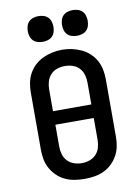

<svg xmlns="http://www.w3.org/2000/svg" viewBox="-103 -1028 805 1104"><g transform="rotate(-10 300.0 -476.0)"><path d="M300 8Q271 8 242.5 3.5Q214 -1 188 -13Q162 -25 141 -45Q120 -65 106 -90Q92 -115 86.5 -143Q81 -171 81 -200V-535Q81 -564 86.5 -592Q92 -620 106 -645.5Q120 -671 141.5 -690.5Q163 -710 189 -722Q215 -734 243 -740Q271 -746 300 -746Q329 -746 357 -740Q385 -734 411 -722Q437 -710 458.5 -690.5Q480 -671 494 -645.5Q508 -620 513.5 -592Q519 -564 519 -535V-200Q519 -171 513.5 -143Q508 -115 494 -90Q480 -65 459 -45Q438 -25 412 -13Q386 -1 357.5 3.5Q329 8 300 8ZM412 -407V-535Q412 -558 405.5 -580.5Q399 -603 383 -620Q367 -637 344.5 -644Q322 -651 299 -651Q276 -651 254 -643.5Q232 -636 216.5 -619Q201 -602 194.5 -580Q188 -558 188 -535V-407ZM300 -84Q323 -84 345 -91.5Q367 -99 383 -115.5Q399 -132 405.5 -154.5Q412 -177 412 -200V-328H188V-200Q188 -177 194.5 -154.5Q201 -132 217 -115.5Q233 -99 255 -91.5Q277 -84 300 -84ZM400 -810Q385 -810 370 -814.5Q355 -819 344.5 -829.5Q334 -840 329.5 -855Q325 -870 325 -885Q325 -900 329.5 -915Q334 -930 344.5 -940.5Q355 -951 370 -955.5Q385 -960 400 -960Q415 -960 430 -955.5Q445 -951 455.5 -940.5Q466 -930 470.5 -915Q475 -900 475 -885Q475 -870 470.5 -855Q466 -840 455.5 -829.5Q445 -819 430 -814.5Q415 -810 400 -810ZM200 -810Q185 -810 170 -814.5Q155 -819 144.5 -829.5Q134 -840 129.5 -855Q125 -870 125 -885Q125 -900 129.5 -915Q134 -930 144.5 -940.5Q155 -951 170 -955.5Q185 -960 200 -960Q215 -960 230 -955.5Q245 -951 255.5 -940.5Q266 -930 270.5 -915Q275 -900 275 -885Q275 -870 270.5 -855Q266 -840 255.5 -829.5Q245 -819 230 -814.5Q215 -810 200 -810Z"/></g></svg>

Font: Iosevka Slab Semibold Extended
Style: Regular
Weight: 600
Width: 7
Monospace: yes
Designer: Belleve Invis
Foundry: Belleve Invis
Version: Version 11.1.0; ttfautohint (v1.8.3)